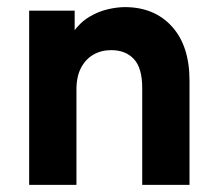

<svg xmlns="http://www.w3.org/2000/svg" viewBox="-20 -520 610 540"><path d="M62 0V-490H190V-354H155Q165 -400 185 -428.5Q205 -457 231 -472.5Q257 -488 283.5 -494Q310 -500 331 -500Q414 -500 463.5 -445.5Q513 -391 513 -293V0H380V-272Q380 -329 356.5 -354Q333 -379 293 -379Q265 -379 243 -366.5Q221 -354 208 -329.5Q195 -305 195 -268V0Z"/></svg>

Font: SUSE Thin
Style: Bold
Weight: 700
Version: Version 1.000